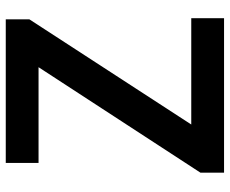

<svg xmlns="http://www.w3.org/2000/svg" viewBox="-84 -694 779 650"><g transform="rotate(-90 305.0 -369.5)"><path d="M45 0V-80L402 -628H78V-739H564V-659L208 -111H568V0Z"/></g></svg>

Font: Noto Sans TC Thin SemiBold
Style: Regular
Weight: 600
Version: Version 2.004-H2;hotconv 1.0.118;makeotfexe 2.5.65603